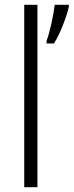

<svg xmlns="http://www.w3.org/2000/svg" viewBox="-20 -831 307 800"><path d="M136 -51V-811H81V-51ZM267 -803V-811H208C204 -773 186 -689 174 -661V-650H205C231 -691 257 -760 267 -803Z"/></svg>

Font: Noto Sans Tamil UI SemiCondensed Light
Style: Regular
Weight: 300
Width: 4
Designer: Jelle Bosma - Monotype Design Team
Foundry: Monotype Imaging Inc.
Version: Version 2.004